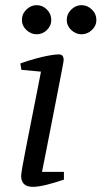

<svg xmlns="http://www.w3.org/2000/svg" viewBox="-20 -716 394 745"><path d="M108 9Q83 9 72.5 -2.5Q62 -14 62 -33Q62 -40 67 -69.5Q72 -99 81 -143.5Q90 -188 100 -240Q110 -292 120.5 -343.5Q131 -395 139 -438L63 -445L59 -470Q87 -480 116 -488Q145 -496 169.5 -500.5Q194 -505 208 -505Q218 -505 222.5 -499.5Q227 -494 227 -483Q227 -479 221 -447.5Q215 -416 205.5 -367.5Q196 -319 185 -262.5Q174 -206 163 -150Q152 -94 143 -49H228V-19Q186 -5 156.5 2Q127 9 108 9ZM296 -583Q274 -583 256.5 -599.5Q239 -616 239 -638Q239 -662 256.5 -679Q274 -696 296 -696Q319 -696 336.5 -679Q354 -662 354 -638Q354 -616 336.5 -599.5Q319 -583 296 -583ZM122 -583Q100 -583 82.5 -599.5Q65 -616 65 -638Q65 -662 82.5 -679Q100 -696 122 -696Q145 -696 162 -679Q179 -662 179 -638Q179 -616 162 -599.5Q145 -583 122 -583Z"/></svg>

Font: Manuale
Style: Italic
Weight: 400
Italic angle: -11°
Designer: Eduardo Tunni / Pablo Cosgaya
Foundry: Eduardo Tunni / Pablo Cosgaya
Version: Version 1.002